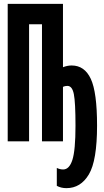

<svg xmlns="http://www.w3.org/2000/svg" viewBox="-20 -734 540 997"><path d="M484 -82Q484 -255 451.5 -324.5Q419 -394 352 -394Q330 -394 307 -385V-714H20V0H131V-608H198V0H307V-283Q317 -288 330 -288Q355 -288 363.5 -245Q372 -202 372 -81Q372 46 356 96Q340 146 308 146Q291 146 275 138V231Q297 243 325 243Q399 243 441.5 171.5Q484 100 484 -82Z"/></svg>

Font: Noto Sans Mono UI Condensed
Style: Bold
Weight: 700
Width: 3
Designer: Monotype Design team
Foundry: Monotype Imaging Inc.
Version: 1.000